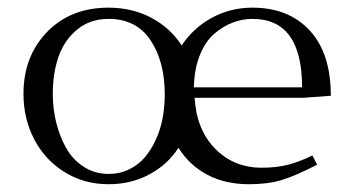

<svg xmlns="http://www.w3.org/2000/svg" viewBox="-20 -472 918 499"><path d="M41 -228Q41 -325.7 102.3 -388.9Q163.6 -452.1 262.2 -452.1Q324.2 -452.1 373.8 -425.5Q423.3 -398.9 452.1 -354Q483.4 -400.4 531.5 -426.3Q579.6 -452.1 636.2 -452.1Q730 -452.1 784.9 -392.8Q839.8 -333.5 839.8 -223.1L767.1 -217.8H485.8Q490.7 -134.8 539.3 -85.4Q587.9 -36.1 660.2 -36.1Q698.2 -36.1 728 -43.7Q757.8 -51.3 792 -67.9L804.2 -43.9Q748 -15.1 712.4 -4.2Q676.8 6.8 627 6.8Q565.4 6.8 518.8 -17.8Q472.2 -42.5 443.8 -87.9Q415.5 -43.9 367.9 -18.6Q320.3 6.8 262.2 6.8Q198.2 6.8 147.2 -25.1Q96.2 -57.1 68.6 -110.6Q41 -164.1 41 -228ZM117.2 -228Q117.2 -189.5 126.2 -153.1Q135.3 -116.7 152.3 -86.7Q169.4 -56.6 198 -38.3Q226.6 -20 262.2 -20Q291.5 -20 315.9 -32Q340.3 -43.9 356.9 -63.7Q373.5 -83.5 385.5 -110.1Q397.5 -136.7 402.8 -166Q408.2 -195.3 408.2 -226.1Q408.2 -312.5 371.1 -367.7Q334 -422.9 262.2 -422.9Q214.4 -422.9 180.9 -395.5Q147.5 -368.2 132.3 -325.2Q117.2 -282.2 117.2 -228ZM483.9 -245.1H765.1Q765.1 -422.9 636.2 -422.9Q609.9 -422.9 584.7 -413.3Q559.6 -403.8 536.6 -384Q513.7 -364.3 499.3 -328.4Q484.9 -292.5 483.9 -245.1Z"/></svg>

Font: Dehuti Alt
Style: Book
Weight: 400
Version: Version 1.2